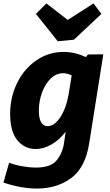

<svg xmlns="http://www.w3.org/2000/svg" viewBox="-41 -853 639 1117"><path d="M471 -536 560 -537 478 -20Q456 122 373 183Q290 244 174 244Q82 244 -21 209L12 94Q51 108 92 115Q133 122 167 122Q254 122 288 80.5Q322 39 331 -18L341 -87Q305 -39 258.5 -12.5Q212 14 167 14Q102 14 60 -37Q18 -88 18 -190Q18 -288 59 -371Q100 -454 171.5 -502.5Q243 -551 329 -551Q394 -551 458 -521ZM359 -308 376 -414Q351 -427 326 -427Q286 -427 254 -396Q222 -365 203.5 -314.5Q185 -264 185 -209Q185 -164 198.5 -141.5Q212 -119 236 -119Q275 -119 309.5 -170.5Q344 -222 359 -308ZM353 -737 503 -833 549 -772 389 -622 295 -613 168 -772 229 -833Z"/></svg>

Font: Bitter Pro ExtraBold
Style: Italic
Weight: 800
Italic angle: -9°
Designer: Sol Matas, and Bitter project Authors
Foundry: Sol Matas
Version: Version 1.010